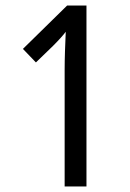

<svg xmlns="http://www.w3.org/2000/svg" viewBox="-20 -675 469 695"><path d="M293 0V-655H223L63 -498L110 -449L172 -509C194 -531 210 -549 218 -560C216 -515 214 -465 214 -422V0Z"/></svg>

Font: Noto Sans Telugu ExtraCondensed
Style: Regular
Weight: 400
Width: 2
Designer: Jelle Bosma - Monotype Design Team
Foundry: Monotype Imaging Inc.
Version: Version 2.005